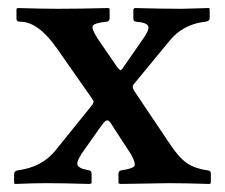

<svg xmlns="http://www.w3.org/2000/svg" viewBox="-20 -456 561 478"><path d="M183.1 -73.2Q175.3 -61 173.1 -53Q170.9 -44.9 176 -41Q181.2 -37.1 186 -35.6Q190.9 -34.2 200.2 -32.2Q208 -31.2 208 -23.9V0L204.1 2Q137.2 0 95.2 0Q65.4 0 17.1 2L15.1 0V-22Q15.1 -30.8 25.9 -32.2Q83 -40 116.2 -79.1L208 -192.9Q215.8 -201.7 210.9 -208L122.1 -335Q75.2 -401.9 30.8 -401.9Q21 -401.9 21 -409.2V-434.1L23.9 -436Q85.9 -434.1 125 -434.1Q173.8 -434.1 250 -436L252.9 -434.1V-410.2Q252.9 -403.3 245.1 -401.9Q215.3 -398.9 211.2 -391.8Q207 -384.8 223.1 -359.9L271 -290Q276.9 -282.2 279.5 -281.5Q282.2 -280.8 286.1 -287.1L335.9 -358.9Q352.1 -380.9 349.1 -390.4Q346.2 -399.9 318.8 -401.9Q312 -402.8 312 -409.2V-433.1L314.9 -436Q385.7 -434.1 432.1 -434.1L500 -436L502 -434.1V-411.1Q502 -403.3 491.2 -401.9Q435.1 -396 400.9 -353L312 -245.1Q308.1 -239.3 314 -230L401.9 -99.1Q424.8 -64 445.3 -50Q465.8 -36.1 495.1 -32.2Q504.9 -31.2 504.9 -24.9V0L502 2Q439.9 0 400.9 0L278.8 2L274.9 0V-23.9Q274.9 -30.8 283.2 -32.2Q310.1 -36.1 314.5 -42.5Q318.8 -48.8 306.2 -71.8L264.2 -136.2Q255.4 -151.4 251.2 -154.8Q247.1 -158.2 241.9 -154.1Q236.8 -149.9 225.1 -132.8Z"/></svg>

Font: Linux Libertine
Style: Semibold
Weight: 600
Designer: Philipp H. Poll
Foundry: Philipp H. Poll
Version: Version 5.1.2 ; ttfautohint (v0.9)